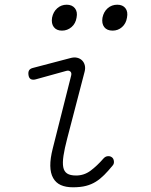

<svg xmlns="http://www.w3.org/2000/svg" viewBox="-20 -785 640 815"><path d="M131 -448Q119 -445 111 -449Q103 -453 101 -466Q99 -479 103.5 -486.5Q108 -494 121 -497L277 -538Q294 -543 307 -540Q320 -537 328.5 -528.5Q337 -520 340 -507.5Q343 -495 339 -480L265 -196Q254 -154 249.5 -124Q245 -94 248.5 -75.5Q252 -57 265 -48.5Q278 -40 303 -40Q337 -40 364.5 -60.5Q392 -81 419 -112Q427 -121 437 -122Q447 -123 454 -118Q462 -113 463.5 -101Q465 -89 457 -81Q439 -59 422 -42Q405 -25 386.5 -13.5Q368 -2 345 4Q322 10 290 10Q259 10 238 0.5Q217 -9 205.5 -29.5Q194 -50 193.5 -81Q193 -112 204 -155L282 -464Q285 -476 278.5 -481.5Q272 -487 261 -484ZM458 -655Q434 -655 422.5 -670Q411 -685 415 -710Q420 -735 437 -750Q454 -765 478 -765Q501 -765 512.5 -750Q524 -735 519 -710Q515 -685 498 -670Q481 -655 458 -655ZM243 -655Q220 -655 208.5 -670Q197 -685 201 -710Q206 -735 223 -750Q240 -765 263 -765Q286 -765 298 -750Q310 -735 305 -710Q301 -685 283.5 -670Q266 -655 243 -655Z"/></svg>

Font: Maple Mono NL Thin
Style: Italic
Weight: 250
Italic angle: -10°
Monospace: yes
Designer: subframe7536
Version: Version 7.000